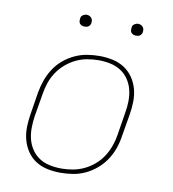

<svg xmlns="http://www.w3.org/2000/svg" viewBox="-80 -767 760 845"><g transform="rotate(10 300.0 -344.5)"><path d="M246 8Q216 8 187.5 2Q159 -4 135.5 -19Q112 -34 96.5 -57Q81 -80 73.5 -107Q66 -134 66.5 -164Q67 -194 72 -223L88 -323Q93 -351 102.5 -378Q112 -405 128 -430Q144 -455 167 -474.5Q190 -494 217 -506.5Q244 -519 272 -523.5Q300 -528 327 -528Q357 -528 385.5 -522Q414 -516 437.5 -501Q461 -486 477 -463Q493 -440 500.5 -413Q508 -386 507.5 -356Q507 -326 502 -297L485 -197Q481 -169 471.5 -142Q462 -115 445.5 -90Q429 -65 406 -45.5Q383 -26 356.5 -13.5Q330 -1 301.5 3.5Q273 8 246 8ZM247 -11Q272 -11 297.5 -15.5Q323 -20 347.5 -31.5Q372 -43 393 -61Q414 -79 428.5 -101.5Q443 -124 452 -149Q461 -174 465 -200L481 -300Q486 -326 486.5 -353Q487 -380 481 -404.5Q475 -429 461 -450Q447 -471 426 -484.5Q405 -498 379.5 -503.5Q354 -509 327 -509Q302 -509 276 -504.5Q250 -500 226 -488.5Q202 -477 181 -459Q160 -441 145 -418.5Q130 -396 121.5 -371Q113 -346 109 -320L92 -220Q88 -194 87.5 -167Q87 -140 93 -115.5Q99 -91 113 -70Q127 -49 147.5 -35.5Q168 -22 194 -16.5Q220 -11 247 -11ZM469 -644Q463 -644 457.5 -646Q452 -648 448 -652.5Q444 -657 443.5 -663.5Q443 -670 444 -676Q444 -681 446.5 -685Q449 -689 453 -691.5Q457 -694 461 -695.5Q465 -697 470 -697Q476 -697 481.5 -694.5Q487 -692 491 -687.5Q495 -683 496 -676.5Q497 -670 496 -664Q495 -659 492.5 -655Q490 -651 486.5 -648.5Q483 -646 478.5 -645Q474 -644 469 -644ZM239 -644Q233 -644 227.5 -646Q222 -648 218 -652.5Q214 -657 213.5 -663.5Q213 -670 214 -676Q214 -681 216.5 -685Q219 -689 223 -691.5Q227 -694 231 -695.5Q235 -697 240 -697Q246 -697 251.5 -694.5Q257 -692 261 -687.5Q265 -683 266 -676.5Q267 -670 266 -664Q265 -659 262.5 -655Q260 -651 256.5 -648.5Q253 -646 248.5 -645Q244 -644 239 -644Z"/></g></svg>

Font: Iosevka Aile Thin Oblique
Style: Regular
Weight: 100
Italic angle: -9°
Designer: Belleve Invis
Foundry: Belleve Invis
Version: Version 31.1.0; ttfautohint (v1.8.4)